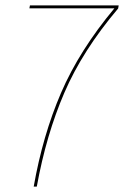

<svg xmlns="http://www.w3.org/2000/svg" viewBox="-20 -695 462 715"><path d="M105.5 0H117Q152 -193 219.8 -350Q287.5 -507 420 -663.5L422 -675H91.5L89.5 -664H408H406Q275.5 -507.5 207.2 -349Q139 -190.5 105.5 0Z"/></svg>

Font: Anybody UltraCondensed Thin Thin
Style: Italic
Weight: 250
Italic angle: -10°
Version: Version 1.111